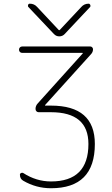

<svg xmlns="http://www.w3.org/2000/svg" viewBox="-20 -794 598 1021"><path d="M130.9 -756.8Q127 -761.7 129.4 -768.1Q131.8 -774.4 138.7 -774.4Q162.1 -774.4 177.7 -756.8L292 -634.8Q294.9 -631.8 297.9 -634.8L412.1 -756.8Q427.7 -774.4 451.2 -774.4Q457 -774.4 460 -768.1Q462.9 -761.7 459 -756.8L324.2 -613.3Q312.5 -600.6 295.4 -600.6Q278.3 -600.6 266.6 -613.3ZM484.4 -28.3Q484.4 207 251 207Q171.9 207 103.5 167Q85.9 157.2 85.9 134.8Q85.9 128.9 91.8 126Q97.7 123 103.5 126Q172.9 170.9 251 170.9Q450.2 170.9 450.2 -28.3Q450.2 -197.3 251 -197.3H185.5Q178.7 -197.3 173.8 -202.1Q168.9 -207 168.9 -214.8Q168.9 -231.4 180.7 -244.1L419.9 -509.8Q420.9 -510.7 420.4 -511.7Q419.9 -512.7 418.9 -512.7H98.6Q90.8 -512.7 85.9 -517.6Q81.1 -522.5 81.1 -529.8Q81.1 -537.1 85.9 -542Q90.8 -546.9 98.6 -546.9H460Q465.8 -546.9 470.2 -542.5Q474.6 -538.1 474.6 -532.2Q474.6 -517.6 464.8 -506.8L219.7 -235.4Q218.8 -234.4 219.2 -233.4Q219.7 -232.4 220.7 -232.4H251Q484.4 -232.4 484.4 -28.3Z"/></svg>

Font: Gen Jyuu Gothic ExtraLight
Style: Regular
Weight: 100
Designer: [Source Han Sans]
Ryoko NISHIZUKA  (kana & ideographs); Paul D. Hunt (Latin, Greek & Cyrillic); Wenlong ZHANG  (bopomofo
Version: Version 1.002.20150607